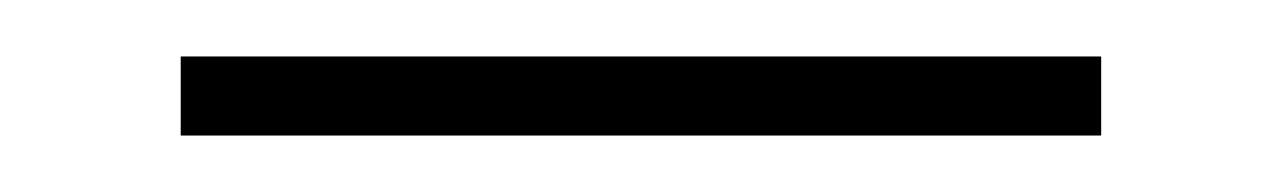

<svg xmlns="http://www.w3.org/2000/svg" viewBox="-20 -683 454 68"><path d="M44 -635V-663H370V-635Z"/></svg>

Font: Kalnia Thin Light
Style: Regular
Weight: 300
Version: Version 1.105